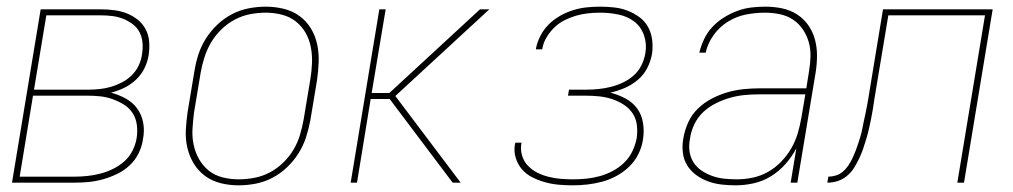

<svg xmlns="http://www.w3.org/2000/svg" viewBox="-20 -548 3040 576"><path d="M16 0 102 -520H282Q302 -520 322 -517.5Q342 -515 360 -508Q378 -501 393 -489Q408 -477 417 -460Q426 -443 427.5 -423Q429 -403 426 -383Q423 -363 413.5 -343.5Q404 -324 388 -309Q372 -294 352.5 -284.5Q333 -275 313 -270Q336 -264 357 -252.5Q378 -241 391.5 -222.5Q405 -204 409.5 -180Q414 -156 409 -131Q406 -109 396 -88.5Q386 -68 369 -52Q352 -36 331 -26Q310 -16 288.5 -10Q267 -4 245.5 -2Q224 0 203 0ZM82 -279H246Q263 -279 280.5 -281Q298 -283 314.5 -288Q331 -293 347 -301.5Q363 -310 376 -323Q389 -336 396.5 -352.5Q404 -369 406 -385Q409 -403 407.5 -420Q406 -437 398.5 -451.5Q391 -466 377.5 -476Q364 -486 348.5 -492Q333 -498 316 -500Q299 -502 282 -502H119ZM39 -18H203Q222 -18 241.5 -20Q261 -22 280.5 -27Q300 -32 318.5 -41Q337 -50 352.5 -63.5Q368 -77 377.5 -96Q387 -115 390 -134Q393 -154 390.5 -173.5Q388 -193 378 -208.5Q368 -224 352 -234Q336 -244 318 -250.5Q300 -257 281 -259Q262 -261 242 -261H79Z M695 8Q668 8 642 1.5Q616 -5 595.5 -20Q575 -35 561.5 -57Q548 -79 542 -105Q536 -131 537.5 -158.5Q539 -186 543 -213L563 -333Q567 -359 575 -384Q583 -409 597.5 -432Q612 -455 632 -474Q652 -493 676 -505.5Q700 -518 726 -523Q752 -528 778 -528Q805 -528 831.5 -521.5Q858 -515 878.5 -500Q899 -485 912.5 -463Q926 -441 931.5 -415Q937 -389 936 -361.5Q935 -334 931 -307L911 -187Q906 -161 898 -136Q890 -111 875.5 -88Q861 -65 841 -46Q821 -27 797 -14.5Q773 -2 747 3Q721 8 695 8ZM696 -10Q719 -10 743 -14.5Q767 -19 789 -30.5Q811 -42 829.5 -60Q848 -78 860.5 -99Q873 -120 880 -143.5Q887 -167 891 -190L911 -310Q915 -334 916 -358.5Q917 -383 912.5 -406.5Q908 -430 896.5 -450Q885 -470 867 -484Q849 -498 825.5 -504Q802 -510 777 -510Q754 -510 730.5 -505.5Q707 -501 685 -489.5Q663 -478 644.5 -460Q626 -442 613.5 -421Q601 -400 593.5 -376.5Q586 -353 582 -330L562 -210Q559 -186 557.5 -161.5Q556 -137 561 -113.5Q566 -90 577.5 -70Q589 -50 606.5 -36Q624 -22 647.5 -16Q671 -10 696 -10Z M1338 0 1149 -251H1092L1051 0H1032L1118 -520H1137L1095 -269H1148L1420 -520H1448L1166 -260L1362 0Z M1698 8Q1676 8 1655 6Q1634 4 1614.5 -1.5Q1595 -7 1577 -16Q1559 -25 1546 -40Q1533 -55 1527 -75Q1521 -95 1525 -116L1526 -120H1545L1544 -117Q1541 -98 1546.5 -80.5Q1552 -63 1564 -50.5Q1576 -38 1592 -30Q1608 -22 1626 -17.5Q1644 -13 1662 -11.5Q1680 -10 1699 -10Q1719 -10 1739 -12Q1759 -14 1779 -19.5Q1799 -25 1818 -35Q1837 -45 1852.5 -60Q1868 -75 1877 -94Q1886 -113 1890 -133Q1893 -154 1890.5 -173.5Q1888 -193 1877.5 -208.5Q1867 -224 1850.5 -234.5Q1834 -245 1815.5 -251Q1797 -257 1777 -259Q1757 -261 1737 -261H1684L1687 -279H1740Q1758 -279 1776.5 -281Q1795 -283 1813 -287.5Q1831 -292 1849 -300.5Q1867 -309 1881.5 -322Q1896 -335 1904.5 -352.5Q1913 -370 1916 -388Q1921 -416 1912 -442Q1903 -468 1882.5 -483.5Q1862 -499 1835 -504.5Q1808 -510 1780 -510Q1762 -510 1744 -508Q1726 -506 1708.5 -501Q1691 -496 1674 -487.5Q1657 -479 1643.5 -466Q1630 -453 1620 -436.5Q1610 -420 1607 -402V-400H1588V-403Q1592 -423 1602 -442Q1612 -461 1627.5 -476Q1643 -491 1662 -501.5Q1681 -512 1701 -518Q1721 -524 1741 -526Q1761 -528 1781 -528Q1803 -528 1824 -525.5Q1845 -523 1864 -515.5Q1883 -508 1899 -496Q1915 -484 1924.5 -466.5Q1934 -449 1936.5 -428Q1939 -407 1936 -386Q1932 -364 1921.5 -343.5Q1911 -323 1893 -308Q1875 -293 1854 -284Q1833 -275 1811 -270Q1835 -264 1856.5 -252.5Q1878 -241 1891.5 -222.5Q1905 -204 1909 -179.5Q1913 -155 1909 -130Q1906 -108 1895.5 -86.5Q1885 -65 1868 -48.5Q1851 -32 1830 -20.5Q1809 -9 1786.5 -3Q1764 3 1742 5.5Q1720 8 1698 8Z M2187 8Q2165 8 2144 5.5Q2123 3 2104 -4Q2085 -11 2068.5 -23Q2052 -35 2041.5 -52Q2031 -69 2028.5 -90.5Q2026 -112 2030 -133Q2034 -157 2044.5 -180.5Q2055 -204 2073.5 -222Q2092 -240 2115 -252Q2138 -264 2162 -271Q2186 -278 2210.5 -280.5Q2235 -283 2259 -283H2399L2407 -334Q2411 -357 2411.5 -379.5Q2412 -402 2406 -422.5Q2400 -443 2388 -460.5Q2376 -478 2358.5 -489.5Q2341 -501 2319 -505.5Q2297 -510 2275 -510Q2247 -510 2218.5 -504.5Q2190 -499 2164.5 -483.5Q2139 -468 2121 -443Q2103 -418 2097 -390H2078Q2083 -411 2092.5 -431Q2102 -451 2117.5 -467.5Q2133 -484 2152.5 -496Q2172 -508 2192.5 -515.5Q2213 -523 2234 -525.5Q2255 -528 2276 -528Q2302 -528 2326 -523Q2350 -518 2370 -505.5Q2390 -493 2404 -473.5Q2418 -454 2424.5 -430.5Q2431 -407 2431 -382Q2431 -357 2427 -331L2372 0H2352L2369 -103Q2356 -78 2336.5 -56Q2317 -34 2292.5 -19Q2268 -4 2240.5 2Q2213 8 2187 8ZM2190 -10Q2214 -10 2238 -15Q2262 -20 2283.5 -32Q2305 -44 2323 -62.5Q2341 -81 2353.5 -102.5Q2366 -124 2373 -147.5Q2380 -171 2384 -194L2396 -265H2259Q2237 -265 2215 -263Q2193 -261 2171.5 -255Q2150 -249 2128.5 -238.5Q2107 -228 2090 -212Q2073 -196 2063 -175Q2053 -154 2050 -132Q2046 -113 2048.5 -94.5Q2051 -76 2060.5 -61Q2070 -46 2085 -36Q2100 -26 2117 -20Q2134 -14 2152.5 -12Q2171 -10 2190 -10Z M2462 0 2465 -18Q2476 -18 2487.5 -21.5Q2499 -25 2508.5 -33Q2518 -41 2525 -51.5Q2532 -62 2537 -72.5Q2542 -83 2546.5 -94.5Q2551 -106 2554.5 -117Q2558 -128 2561.5 -139.5Q2565 -151 2567 -162Q2569 -173 2571.5 -184.5Q2574 -196 2576.5 -207.5Q2579 -219 2581 -230.5Q2583 -242 2585 -253L2629 -520H2958L2872 0H2852L2935 -502H2645L2603 -250Q2601 -235 2598.5 -220Q2596 -205 2593 -190Q2590 -175 2586.5 -160Q2583 -145 2578.5 -130Q2574 -115 2569 -100.5Q2564 -86 2557 -71.5Q2550 -57 2541.5 -43.5Q2533 -30 2520 -19.5Q2507 -9 2492 -4.5Q2477 0 2462 0Z"/></svg>

Font: Iosevka Term Curly Th Obl
Style: Regular
Weight: 100
Italic angle: -9°
Designer: Belleve Invis
Foundry: Belleve Invis
Version: Version 32.3.0